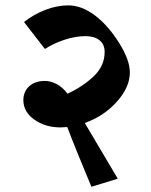

<svg xmlns="http://www.w3.org/2000/svg" viewBox="-20 -652 568 722"><path d="M298.8 -189.5 422.9 20 323.7 50.3Q261.7 -98.1 232.9 -174.3L207.5 -172.9Q150.4 -172.9 109.1 -202.1Q67.9 -231.4 67.9 -275.4Q67.9 -307.6 89.8 -327.6Q111.8 -347.7 149.4 -347.7Q168.9 -347.7 191.4 -336.7Q213.9 -325.7 233.9 -299.8Q290.5 -325.7 332 -364.7Q373.5 -403.8 373.5 -456.5Q373.5 -485.4 354 -500.7Q334.5 -516.1 302.2 -516.1Q263.2 -516.1 221.7 -502.2Q180.2 -488.3 148.9 -467.8L70.3 -569.3Q106.9 -598.1 150.9 -615Q194.8 -631.8 236.8 -631.8Q286.1 -631.8 335.7 -595Q385.3 -558.1 426.8 -492.4Q468.3 -426.8 468.3 -379.9Q468.3 -324.2 419.7 -269.8Q371.1 -215.3 298.8 -189.5Z"/></svg>

Font: Noto Serif Devanagari
Style: Bold
Weight: 700
Designer: Monotype Design Team
Foundry: Monotype Imaging Inc.
Version: Version 1.01